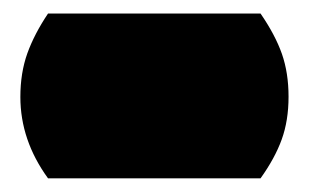

<svg xmlns="http://www.w3.org/2000/svg" viewBox="-20 -261 452 281"><path d="M361.3 0H50.3Q9.8 -55.7 9.8 -119.1Q9.8 -154.3 20 -182.9Q30.3 -211.4 50.3 -241.2H361.3Q382.8 -210 392.6 -182.1Q402.3 -154.3 402.3 -119.4Q402.3 -84.5 392.3 -56.9Q382.3 -29.3 361.3 0Z"/></svg>

Font: Modak
Style: Regular
Weight: 400
Version: Version 1.036;PS Version 1.000;hotconv 1.0.79;makeotf.lib2.5